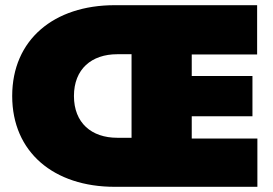

<svg xmlns="http://www.w3.org/2000/svg" viewBox="-20 -720 1052 740"><path d="M422 0H972V-186H719V-272H953V-427H719V-510H971V-700H422C188 -700 27 -567 27 -350C27 -133 188 0 422 0ZM265 -350C265 -454 333 -511 432 -511H487V-189H432C333 -189 265 -246 265 -350Z"/></svg>

Font: Chess Sans Black
Style: Regular
Weight: 900
Designer: Wolf Bōese
Foundry: Wolf Bōese
Version: Version 7.223;Glyphs 3.3 (3306)